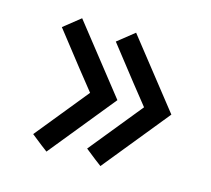

<svg xmlns="http://www.w3.org/2000/svg" viewBox="-70 -860 641 584"><g transform="rotate(15 250.0 -568.0)"><path d="M68.4 -399.4Q101.6 -440.4 203.1 -565.4Q168.9 -607.4 68.4 -736.3Q81.1 -746.1 121.1 -778.3Q163.1 -724.6 289.1 -565.4Q247.1 -513.7 121.1 -358.4Q107.4 -368.2 68.4 -399.4ZM238.3 -399.4Q271.5 -440.4 373 -565.4Q338.9 -607.4 238.3 -736.3Q251 -746.1 291 -778.3Q333 -724.6 459 -565.4Q417 -513.7 291 -358.4Q277.3 -368.2 238.3 -399.4Z"/></g></svg>

Font: Das Gitter
Style: Book
Weight: 400
Version: Version 006.000